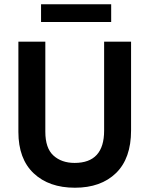

<svg xmlns="http://www.w3.org/2000/svg" viewBox="-20 -869 699 898"><path d="M500 -766H172V-849H500ZM593 -259Q593 -128 522.5 -59.5Q452 9 330.5 9Q209 9 137.5 -58.5Q66 -126 66 -252V-674H192V-253Q192 -176 230 -141.5Q268 -107 329 -107Q467 -107 467 -258V-674H593Z"/></svg>

Font: Hind Kochi SemiBold
Style: Regular
Weight: 600
Designer: Dhruvi Tolia
Foundry: Indian Type Foundry
Version: Version 0.702;PS 1.0;hotconv 1.0.81;makeotf.lib2.5.63406